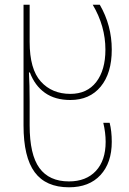

<svg xmlns="http://www.w3.org/2000/svg" viewBox="-20 -556 550 816"><path d="M80 -23V-536H106V-378Q106 -262 153.5 -209.5Q201 -157 279 -157Q350 -157 389 -207.5Q428 -258 428 -345Q428 -445 374 -536H404Q455 -448 455 -345Q455 -245 408 -188Q361 -131 279 -131Q214 -131 171 -161.5Q128 -192 107 -248H103Q106 -196 106 -125V-23Q106 101 147.5 158Q189 215 273 215Q346 215 387.5 170.5Q429 126 429 47Q429 8 419 -34H446Q455 1 455 47Q455 136 407 188Q359 240 273 240Q175 240 127.5 176Q80 112 80 -23Z"/></svg>

Font: Noto Sans Georgian Thin Narrow
Style: Regular
Weight: 250
Width: 4
Designer: Monotype Design team
Foundry: Monotype Imaging Inc.
Version: Version 1.000